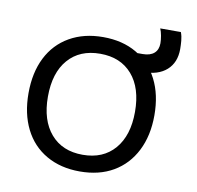

<svg xmlns="http://www.w3.org/2000/svg" viewBox="-72 -677 778 760"><g transform="rotate(10 317.5 -296.5)"><path d="M296 10Q219 10 161.5 -23Q104 -56 73.5 -117Q43 -178 43 -260Q43 -343 73.5 -403.5Q104 -464 161.5 -497Q219 -530 296 -530Q374 -530 430.5 -497Q487 -464 518 -403.5Q549 -343 549 -260Q549 -178 518 -117Q487 -56 430.5 -23Q374 10 296 10ZM296 -57Q378 -57 424.5 -111Q471 -165 471 -260Q471 -356 424.5 -409.5Q378 -463 296 -463Q214 -463 167.5 -409.5Q121 -356 121 -260Q121 -165 167.5 -111Q214 -57 296 -57ZM421 -421 422 -491H461Q491 -491 507 -505Q523 -519 523 -545Q523 -558 520 -575Q517 -592 512 -603H595Q601 -587 602.5 -569Q604 -551 604 -536Q604 -482 570 -451.5Q536 -421 474 -421Z"/></g></svg>

Font: M PLUS 2
Style: Regular
Weight: 400
Designer: Coji Morishita
Foundry: UNDERFOREST DESIGN
Version: Version 1.001